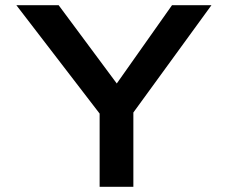

<svg xmlns="http://www.w3.org/2000/svg" viewBox="-20 -720 878 740"><path d="M364 0V-329L378 -264L43 -700H206L454 -366L408 -367L643 -700H795L485 -274L494 -337V0Z"/></svg>

Font: Lexend Giga Medium
Style: Regular
Weight: 500
Designer: Bonnie Shaver-Troup, Thomas Jockin
Foundry: Lexend
Version: Version 1.007